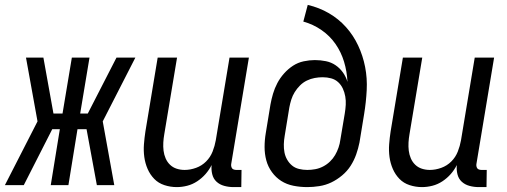

<svg xmlns="http://www.w3.org/2000/svg" viewBox="-49 -755 2069 783"><path d="M-29 0 104 -260 57 -520H128L169 -292H206L244 -520H316L278 -292H309L348 -368L426 -520H503L370 -260L417 0H346L304 -228H267L230 0H158L195 -228H164L48 0Z M672 8Q646 8 621.5 0Q597 -8 580 -25.5Q563 -43 553 -66Q543 -89 539.5 -114.5Q536 -140 538 -166.5Q540 -193 544 -219L594 -520H673L621 -208Q618 -191 617 -174Q616 -157 618 -140.5Q620 -124 626.5 -109Q633 -94 644.5 -83Q656 -72 671.5 -67Q687 -62 704 -62Q727 -62 750.5 -70.5Q774 -79 791.5 -96.5Q809 -114 818 -137Q827 -160 831 -183L887 -520H966L894 -87Q893 -82 894 -77Q895 -72 897.5 -68.5Q900 -65 905 -63.5Q910 -62 915 -62H936L935 8H903Q884 8 865.5 3Q847 -2 834 -14Q821 -26 816.5 -44.5Q812 -63 814 -82Q804 -62 789 -45Q774 -28 755 -15.5Q736 -3 714.5 2.5Q693 8 672 8Z M1204 8Q1175 8 1147.5 2.5Q1120 -3 1098 -17Q1076 -31 1060 -53Q1044 -75 1037 -101Q1030 -127 1030 -155.5Q1030 -184 1035 -213L1054 -329Q1058 -351 1064.5 -373Q1071 -395 1082 -416Q1093 -437 1109.5 -455.5Q1126 -474 1146 -487Q1166 -500 1189.5 -505Q1213 -510 1235 -510Q1258 -510 1280 -505.5Q1302 -501 1319.5 -489Q1337 -477 1349.5 -459.5Q1362 -442 1368 -421Q1366 -464 1354 -503.5Q1342 -543 1319 -576Q1296 -609 1262 -632.5Q1228 -656 1188 -667L1206 -735Q1253 -724 1292.5 -701Q1332 -678 1362 -644.5Q1392 -611 1411.5 -569.5Q1431 -528 1440 -482Q1449 -436 1446.5 -387.5Q1444 -339 1436 -290L1417 -174Q1412 -149 1403.5 -125Q1395 -101 1381 -79Q1367 -57 1346 -39.5Q1325 -22 1302 -11Q1279 0 1253.5 4Q1228 8 1204 8ZM1204 -62Q1220 -62 1236.5 -65Q1253 -68 1268.5 -76Q1284 -84 1296.5 -96Q1309 -108 1317.5 -122.5Q1326 -137 1331.5 -153Q1337 -169 1339 -185L1357 -292Q1360 -310 1361 -327.5Q1362 -345 1359 -362Q1356 -379 1349 -394Q1342 -409 1330 -420Q1318 -431 1301.5 -435.5Q1285 -440 1267 -440Q1251 -440 1234.5 -437Q1218 -434 1202.5 -426.5Q1187 -419 1174.5 -406.5Q1162 -394 1153 -379.5Q1144 -365 1139 -349Q1134 -333 1131 -317L1112 -201Q1109 -184 1108.5 -167Q1108 -150 1111 -134Q1114 -118 1122 -104Q1130 -90 1142 -80Q1154 -70 1170.5 -66Q1187 -62 1204 -62Z M1672 8Q1646 8 1621.5 0Q1597 -8 1580 -25.5Q1563 -43 1553 -66Q1543 -89 1539.5 -114.5Q1536 -140 1538 -166.5Q1540 -193 1544 -219L1594 -520H1673L1621 -208Q1618 -191 1617 -174Q1616 -157 1618 -140.5Q1620 -124 1626.5 -109Q1633 -94 1644.5 -83Q1656 -72 1671.5 -67Q1687 -62 1704 -62Q1727 -62 1750.5 -70.5Q1774 -79 1791.5 -96.5Q1809 -114 1818 -137Q1827 -160 1831 -183L1887 -520H1966L1894 -87Q1893 -82 1894 -77Q1895 -72 1897.5 -68.5Q1900 -65 1905 -63.5Q1910 -62 1915 -62H1936L1935 8H1903Q1884 8 1865.5 3Q1847 -2 1834 -14Q1821 -26 1816.5 -44.5Q1812 -63 1814 -82Q1804 -62 1789 -45Q1774 -28 1755 -15.5Q1736 -3 1714.5 2.5Q1693 8 1672 8Z"/></svg>

Font: Iosevka
Style: Italic
Weight: 400
Italic angle: -9°
Monospace: yes
Designer: Belleve Invis
Foundry: Belleve Invis
Version: Version 32.5.0; ttfautohint (v1.8.4)